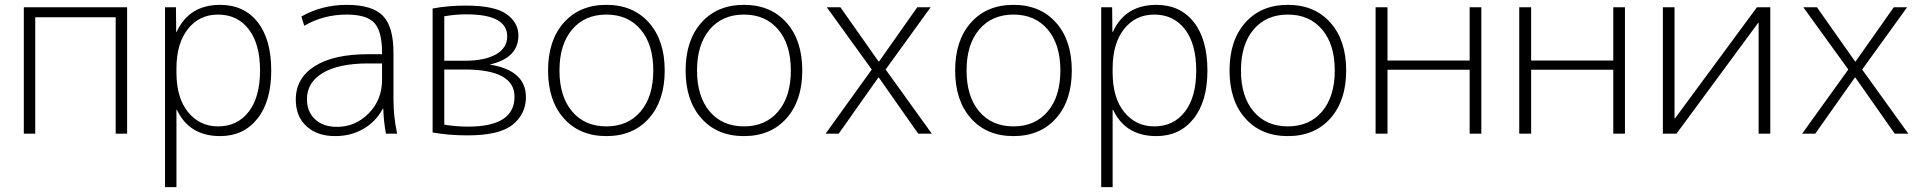

<svg xmlns="http://www.w3.org/2000/svg" viewBox="-20 -550 7925 790"><path d="M78 -520H503V0H456V-479H125V0H78Z M886 10Q759 10 708 -98H706V220H659V-520H704L705 -419H707Q758 -530 886 -530Q984 -530 1040 -459Q1096 -388 1096 -260Q1096 -133 1039 -61.5Q982 10 886 10ZM877 -490Q800 -490 753 -430.5Q706 -371 706 -268V-252Q706 -147 754 -88.5Q802 -30 877 -30Q957 -30 1003.5 -90.5Q1050 -151 1050 -260Q1050 -369 1003.5 -429.5Q957 -490 877 -490Z M1407 -530Q1511 -530 1555 -485.5Q1599 -441 1599 -333V-140Q1599 -70 1614 0H1568Q1559 -46 1557 -103H1555Q1528 -51 1476.5 -20.5Q1425 10 1359 10Q1285 10 1241 -30.5Q1197 -71 1197 -140Q1197 -228 1274.5 -277.5Q1352 -327 1495 -327H1552V-332Q1552 -421 1520.5 -455.5Q1489 -490 1407 -490Q1310 -490 1232 -444L1220 -482Q1304 -530 1407 -530ZM1243 -142Q1243 -90 1276.5 -59Q1310 -28 1367 -28Q1442 -28 1497 -83.5Q1552 -139 1552 -222V-289H1495Q1374 -289 1308.5 -250Q1243 -211 1243 -142Z M1808 -37Q1858 -29 1906 -29Q2097 -29 2097 -152Q2097 -264 1892 -264H1808ZM1808 -300H1892Q1975 -300 2021 -326.5Q2067 -353 2067 -400Q2067 -491 1899 -491Q1854 -491 1808 -483ZM2144 -150Q2144 -82 2090 -37.5Q2036 7 1904 7Q1826 7 1760 -5V-515Q1823 -527 1896 -527Q2015 -527 2064 -492Q2113 -457 2113 -404Q2113 -312 1997 -285V-284Q2144 -260 2144 -150Z M2616 -428.5Q2564 -490 2475 -490Q2386 -490 2334 -428.5Q2282 -367 2282 -260Q2282 -153 2334 -91.5Q2386 -30 2475 -30Q2564 -30 2616 -91.5Q2668 -153 2668 -260Q2668 -367 2616 -428.5ZM2650 -63Q2585 10 2475 10Q2365 10 2300 -63Q2235 -136 2235 -260Q2235 -384 2300 -457Q2365 -530 2475 -530Q2585 -530 2650 -457Q2715 -384 2715 -260Q2715 -136 2650 -63Z M3182 -428.5Q3130 -490 3041 -490Q2952 -490 2900 -428.5Q2848 -367 2848 -260Q2848 -153 2900 -91.5Q2952 -30 3041 -30Q3130 -30 3182 -91.5Q3234 -153 3234 -260Q3234 -367 3182 -428.5ZM3216 -63Q3151 10 3041 10Q2931 10 2866 -63Q2801 -136 2801 -260Q2801 -384 2866 -457Q2931 -530 3041 -530Q3151 -530 3216 -457Q3281 -384 3281 -260Q3281 -136 3216 -63Z M3595 -297H3597L3754 -520H3809L3624 -264L3814 0H3758L3596 -231H3594L3431 0H3377L3567 -264L3382 -520H3438Z M4291 -428.5Q4239 -490 4150 -490Q4061 -490 4009 -428.5Q3957 -367 3957 -260Q3957 -153 4009 -91.5Q4061 -30 4150 -30Q4239 -30 4291 -91.5Q4343 -153 4343 -260Q4343 -367 4291 -428.5ZM4325 -63Q4260 10 4150 10Q4040 10 3975 -63Q3910 -136 3910 -260Q3910 -384 3975 -457Q4040 -530 4150 -530Q4260 -530 4325 -457Q4390 -384 4390 -260Q4390 -136 4325 -63Z M4738 10Q4611 10 4560 -98H4558V220H4511V-520H4556L4557 -419H4559Q4610 -530 4738 -530Q4836 -530 4892 -459Q4948 -388 4948 -260Q4948 -133 4891 -61.5Q4834 10 4738 10ZM4729 -490Q4652 -490 4605 -430.5Q4558 -371 4558 -268V-252Q4558 -147 4606 -88.5Q4654 -30 4729 -30Q4809 -30 4855.5 -90.5Q4902 -151 4902 -260Q4902 -369 4855.5 -429.5Q4809 -490 4729 -490Z M5420 -428.5Q5368 -490 5279 -490Q5190 -490 5138 -428.5Q5086 -367 5086 -260Q5086 -153 5138 -91.5Q5190 -30 5279 -30Q5368 -30 5420 -91.5Q5472 -153 5472 -260Q5472 -367 5420 -428.5ZM5454 -63Q5389 10 5279 10Q5169 10 5104 -63Q5039 -136 5039 -260Q5039 -384 5104 -457Q5169 -530 5279 -530Q5389 -530 5454 -457Q5519 -384 5519 -260Q5519 -136 5454 -63Z M5689 -263V0H5640V-520H5689V-301H6027V-520H6075V0H6027V-263Z M6280 -263V0H6231V-520H6280V-301H6618V-520H6666V0H6618V-263Z M6870 -63H6872L7209 -520H7264V0H7216V-457H7215L6878 0H6822V-520H6870Z M7613 -297H7615L7772 -520H7827L7642 -264L7832 0H7776L7614 -231H7612L7449 0H7395L7585 -264L7400 -520H7456Z"/></svg>

Font: Mplus 1p Light
Style: Regular
Weight: 300
Version: Version 1.061